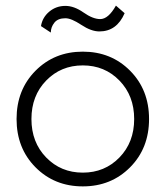

<svg xmlns="http://www.w3.org/2000/svg" viewBox="-20 -654 590 684"><path d="M126 -561Q131 -592 155.5 -612.5Q180 -633 213 -633Q244 -633 277.5 -609.5Q311 -586 337 -586Q366 -586 393 -634L424 -607Q396 -542 334 -542Q305 -542 269.5 -565.5Q234 -589 213 -589Q186 -589 173.5 -573Q161 -557 161 -538ZM144.5 -367Q92 -313 92 -230Q92 -147 144.5 -93Q197 -39 275 -39Q353 -39 405.5 -93Q458 -147 458 -230Q458 -313 405.5 -367Q353 -421 275 -421Q197 -421 144.5 -367ZM106.5 -58Q39 -126 39 -230Q39 -334 106.5 -402Q174 -470 275 -470Q376 -470 443.5 -402Q511 -334 511 -230Q511 -126 443.5 -58Q376 10 275 10Q174 10 106.5 -58Z"/></svg>

Font: Renner* Light
Style: Light
Weight: 300
Version: Version 003.000 ; ttfautohint (v0.97) -l 8 -r 50 -G 200 -x 1